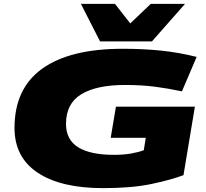

<svg xmlns="http://www.w3.org/2000/svg" viewBox="-20 -962 1065 992"><path d="M512 10Q295 10 175 -69.5Q55 -149 55 -301Q55 -505 198.5 -607.5Q342 -710 614 -710Q721 -710 812.5 -700.5Q904 -691 996 -668L920 -490Q850 -505 780.5 -514Q711 -523 626 -523Q479 -523 400 -475Q321 -427 321 -322Q321 -240 384 -201Q447 -162 568 -162Q620 -162 658.5 -169Q697 -176 723 -186L733 -250H552L579 -411H987L928 -57Q861 -32 760.5 -11Q660 10 512 10ZM936 -942 765 -748H497L398 -942H574L653 -841L759 -942Z"/></svg>

Font: Georama ExtraExtended ExtraBold
Style: Italic
Weight: 800
Width: 8
Italic angle: -9°
Designer: Jean-Baptiste Levee
Foundry: Production Type
Version: Version 1.000